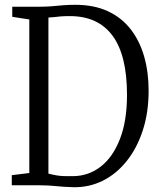

<svg xmlns="http://www.w3.org/2000/svg" viewBox="-20 -771 660 799"><path d="M285 8Q262.5 7.5 245.2 6.2Q228 5 213 3.5Q198 2 181.8 1Q165.5 0 144 0H29V-42L102 -51V-690L31 -701V-743H143Q173 -743 195.8 -745Q218.5 -747 241.2 -749Q264 -751 293.5 -751Q371.5 -751 429 -724.2Q486.5 -697.5 524 -649Q561.5 -600.5 580 -535.5Q598.5 -470.5 598.5 -394Q598.5 -302.5 574 -227.8Q549.5 -153 506.2 -99.5Q463 -46 406.2 -18.2Q349.5 9.5 285 8ZM286 -38Q349.5 -39 399.8 -78.2Q450 -117.5 479.2 -192.8Q508.5 -268 508.5 -376Q508.5 -458.5 493.5 -520Q478.5 -581.5 448.5 -622.2Q418.5 -663 374 -683.5Q329.5 -704 270.5 -704Q248 -704 233.2 -702.8Q218.5 -701.5 206.8 -700Q195 -698.5 181.5 -698V-48.5Q199 -44 213.2 -41.5Q227.5 -39 244.2 -38.2Q261 -37.5 286 -38Z"/></svg>

Font: Merriweather 24pt SemiCondensed Light
Style: Regular
Weight: 300
Width: 4
Designer: Eben Sorkin
Foundry: Eben Sorkin
Version: Version 2.100